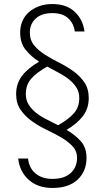

<svg xmlns="http://www.w3.org/2000/svg" viewBox="-20 -726 520 952"><path d="M240 206Q168 206 123 166Q78 126 70 60H119Q124 107 156 134Q188 161 240 161Q299 161 330.5 132Q362 103 362 57Q362 23 339.5 -1Q317 -25 283.5 -44.5Q250 -64 211 -82.5Q172 -101 138.5 -125Q105 -149 82.5 -181Q60 -213 60 -260Q60 -311 89 -349.5Q118 -388 174 -420Q135 -445 107.5 -478.5Q80 -512 80 -565Q80 -595 91 -621Q102 -647 123 -665.5Q144 -684 173.5 -695Q203 -706 240 -706Q309 -706 350 -668Q391 -630 399 -570H351Q345 -611 317.5 -636Q290 -661 240 -661Q186 -661 157 -634Q128 -607 128 -565Q128 -527 149.5 -501Q171 -475 203.5 -454.5Q236 -434 274 -415Q312 -396 344.5 -372.5Q377 -349 398.5 -317.5Q420 -286 420 -240Q420 -189 392 -151.5Q364 -114 310 -82Q352 -58 380.5 -26Q409 6 409 57Q409 123 365 164.5Q321 206 240 206ZM108 -260Q108 -230 122 -207.5Q136 -185 158.5 -167Q181 -149 210 -134.5Q239 -120 268 -105Q321 -135 347 -165Q373 -195 373 -240Q373 -270 359 -292Q345 -314 322.5 -332Q300 -350 271.5 -365Q243 -380 214 -396Q161 -366 134.5 -335.5Q108 -305 108 -260Z"/></svg>

Font: PT Root UI Light
Style: Regular
Weight: 300
Designer: Vitaly Kuzmin
Foundry: ParaType Ltd.
Version: Version 2.000G